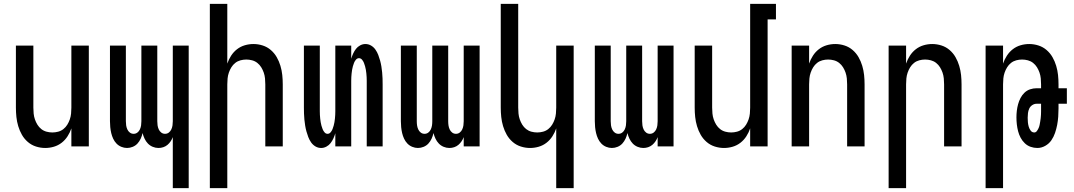

<svg xmlns="http://www.w3.org/2000/svg" viewBox="-20 -755 5540 990"><path d="M213 8Q189 8 165.5 0.5Q142 -7 123.5 -23Q105 -39 93 -60Q81 -81 74 -104.5Q67 -128 64.5 -152Q62 -176 62 -200V-520H152V-200Q152 -185 153.5 -169.5Q155 -154 160 -139.5Q165 -125 173 -112Q181 -99 193 -89.5Q205 -80 220 -76Q235 -72 250 -72Q265 -72 280 -76Q295 -80 307 -89.5Q319 -99 327 -112Q335 -125 340 -139.5Q345 -154 346.5 -169.5Q348 -185 348 -200V-520H438V0H348V-93Q341 -72 328.5 -52.5Q316 -33 298 -19Q280 -5 258 1.5Q236 8 213 8Z M871 215V-48Q867 -37 860 -26.5Q853 -16 843.5 -8Q834 0 822 4Q810 8 797 8Q782 8 767.5 2Q753 -4 742.5 -15Q732 -26 725.5 -40Q719 -54 715 -69Q712 -54 705.5 -40Q699 -26 689 -15Q679 -4 664.5 2Q650 8 635 8Q620 8 605.5 2Q591 -4 580.5 -15Q570 -26 563.5 -40Q557 -54 553.5 -69Q550 -84 548.5 -99.5Q547 -115 547 -130V-520H629V-130Q629 -119 630.5 -108.5Q632 -98 636.5 -88Q641 -78 649.5 -71.5Q658 -65 669 -65Q680 -65 688.5 -71.5Q697 -78 701.5 -88Q706 -98 707.5 -108.5Q709 -119 709 -130V-520H791V-130Q791 -119 792.5 -108.5Q794 -98 798.5 -88Q803 -78 811.5 -71.5Q820 -65 831 -65Q842 -65 850.5 -71.5Q859 -78 863.5 -88Q868 -98 869.5 -108.5Q871 -119 871 -130V-520H953V215Z M1062 215V-735H1152V-427Q1159 -448 1171.5 -467.5Q1184 -487 1202 -501Q1220 -515 1242 -521.5Q1264 -528 1287 -528Q1311 -528 1334.5 -520.5Q1358 -513 1376.5 -497Q1395 -481 1407 -460Q1419 -439 1426 -415.5Q1433 -392 1435.5 -368Q1438 -344 1438 -320V0H1348V-320Q1348 -335 1346.5 -350.5Q1345 -366 1340 -380.5Q1335 -395 1327 -408Q1319 -421 1307 -430.5Q1295 -440 1280 -444Q1265 -448 1250 -448Q1235 -448 1220 -444Q1205 -440 1193 -430.5Q1181 -421 1173 -408Q1165 -395 1160 -380.5Q1155 -366 1153.5 -350.5Q1152 -335 1152 -320V215Z M1636 8Q1620 8 1606.5 0Q1593 -8 1584 -21Q1575 -34 1569.5 -48.5Q1564 -63 1560 -77.5Q1556 -92 1553.5 -107.5Q1551 -123 1549.5 -138.5Q1548 -154 1547.5 -169.5Q1547 -185 1547 -200V-520H1629V-200Q1629 -191 1629 -181.5Q1629 -172 1629.5 -162.5Q1630 -153 1631 -143.5Q1632 -134 1633.5 -125Q1635 -116 1637.5 -107Q1640 -98 1643.5 -89Q1647 -80 1653.5 -72.5Q1660 -65 1669 -65Q1678 -65 1684.5 -72.5Q1691 -80 1694.5 -89Q1698 -98 1700.5 -107Q1703 -116 1704.5 -125Q1706 -134 1707 -143.5Q1708 -153 1708.5 -162.5Q1709 -172 1709 -181.5Q1709 -191 1709 -200V-520H1791V-452Q1795 -466 1801 -479Q1807 -492 1815.5 -503Q1824 -514 1837 -521Q1850 -528 1864 -528Q1880 -528 1893.5 -520Q1907 -512 1916 -499Q1925 -486 1930.5 -471.5Q1936 -457 1940 -442.5Q1944 -428 1946.5 -412.5Q1949 -397 1950.5 -381.5Q1952 -366 1952.5 -350.5Q1953 -335 1953 -320V0H1871V-320Q1871 -329 1871 -338.5Q1871 -348 1870.5 -357.5Q1870 -367 1869 -376.5Q1868 -386 1866.5 -395Q1865 -404 1862.5 -413Q1860 -422 1856.5 -431Q1853 -440 1846.5 -447.5Q1840 -455 1831 -455Q1822 -455 1815.5 -447.5Q1809 -440 1805.5 -431Q1802 -422 1799.5 -413Q1797 -404 1795.5 -395Q1794 -386 1793 -376.5Q1792 -367 1791.5 -357.5Q1791 -348 1791 -338.5Q1791 -329 1791 -320V0H1709V-68Q1705 -54 1699 -41Q1693 -28 1684.5 -17Q1676 -6 1663 1Q1650 8 1636 8Z M2135 8Q2120 8 2105.5 2Q2091 -4 2080.5 -15Q2070 -26 2063.5 -40Q2057 -54 2053.5 -69Q2050 -84 2048.5 -99.5Q2047 -115 2047 -130V-520H2129V-130Q2129 -119 2130.5 -108.5Q2132 -98 2136.5 -88Q2141 -78 2149.5 -71.5Q2158 -65 2169 -65Q2180 -65 2188.5 -71.5Q2197 -78 2201.5 -88Q2206 -98 2207.5 -108.5Q2209 -119 2209 -130V-520H2291V-130Q2291 -119 2292.5 -108.5Q2294 -98 2298.5 -88Q2303 -78 2311.5 -71.5Q2320 -65 2331 -65Q2342 -65 2350.5 -71.5Q2359 -78 2363.5 -88Q2368 -98 2369.5 -108.5Q2371 -119 2371 -130V-520H2453V0H2371V-48Q2367 -37 2360 -26.5Q2353 -16 2343.5 -8Q2334 0 2322 4Q2310 8 2297 8Q2282 8 2267.5 2Q2253 -4 2242.5 -15Q2232 -26 2225.5 -40Q2219 -54 2215 -69Q2212 -54 2205.5 -40Q2199 -26 2189 -15Q2179 -4 2164.5 2Q2150 8 2135 8Z M2848 215V-93Q2841 -72 2828.5 -52.5Q2816 -33 2798 -19Q2780 -5 2758 1.5Q2736 8 2713 8Q2689 8 2665.5 0.5Q2642 -7 2623.5 -23Q2605 -39 2593 -60Q2581 -81 2574 -104.5Q2567 -128 2564.5 -152Q2562 -176 2562 -200V-735H2652V-200Q2652 -185 2653.5 -169.5Q2655 -154 2660 -139.5Q2665 -125 2673 -112Q2681 -99 2693 -89.5Q2705 -80 2720 -76Q2735 -72 2750 -72Q2765 -72 2780 -76Q2795 -80 2807 -89.5Q2819 -99 2827 -112Q2835 -125 2840 -139.5Q2845 -154 2846.5 -169.5Q2848 -185 2848 -200V-520H2938V215Z M3135 8Q3120 8 3105.5 2Q3091 -4 3080.5 -15Q3070 -26 3063.5 -40Q3057 -54 3053.5 -69Q3050 -84 3048.5 -99.5Q3047 -115 3047 -130V-520H3129V-130Q3129 -119 3130.5 -108.5Q3132 -98 3136.5 -88Q3141 -78 3149.5 -71.5Q3158 -65 3169 -65Q3180 -65 3188.5 -71.5Q3197 -78 3201.5 -88Q3206 -98 3207.5 -108.5Q3209 -119 3209 -130V-520H3291V-130Q3291 -119 3292.5 -108.5Q3294 -98 3298.5 -88Q3303 -78 3311.5 -71.5Q3320 -65 3331 -65Q3342 -65 3350.5 -71.5Q3359 -78 3363.5 -88Q3368 -98 3369.5 -108.5Q3371 -119 3371 -130V-520H3453V0H3371V-48Q3367 -37 3360 -26.5Q3353 -16 3343.5 -8Q3334 0 3322 4Q3310 8 3297 8Q3282 8 3267.5 2Q3253 -4 3242.5 -15Q3232 -26 3225.5 -40Q3219 -54 3215 -69Q3212 -54 3205.5 -40Q3199 -26 3189 -15Q3179 -4 3164.5 2Q3150 8 3135 8Z M3713 8Q3689 8 3665.5 0.5Q3642 -7 3623.5 -23Q3605 -39 3593 -60Q3581 -81 3574 -104.5Q3567 -128 3564.5 -152Q3562 -176 3562 -200V-520H3652V-200Q3652 -185 3653.5 -169.5Q3655 -154 3660 -139.5Q3665 -125 3673 -112Q3681 -99 3693 -89.5Q3705 -80 3720 -76Q3735 -72 3750 -72Q3765 -72 3780 -76Q3795 -80 3807 -89.5Q3819 -99 3827 -112Q3835 -125 3840 -139.5Q3845 -154 3846.5 -169.5Q3848 -185 3848 -200V-735H3981V-655H3938V0H3848V-93Q3841 -72 3828.5 -52.5Q3816 -33 3798 -19Q3780 -5 3758 1.5Q3736 8 3713 8Z M4062 0V-520H4152V-427Q4159 -448 4171.5 -467.5Q4184 -487 4202 -501Q4220 -515 4242 -521.5Q4264 -528 4287 -528Q4311 -528 4334.5 -520.5Q4358 -513 4376.5 -497Q4395 -481 4407 -460Q4419 -439 4426 -415.5Q4433 -392 4435.5 -368Q4438 -344 4438 -320V0H4348V-320Q4348 -335 4346.5 -350.5Q4345 -366 4340 -380.5Q4335 -395 4327 -408Q4319 -421 4307 -430.5Q4295 -440 4280 -444Q4265 -448 4250 -448Q4235 -448 4220 -444Q4205 -440 4193 -430.5Q4181 -421 4173 -408Q4165 -395 4160 -380.5Q4155 -366 4153.5 -350.5Q4152 -335 4152 -320V0Z M4562 215V-520H4652V-427Q4659 -448 4671.5 -467.5Q4684 -487 4702 -501Q4720 -515 4742 -521.5Q4764 -528 4787 -528Q4811 -528 4834.5 -520.5Q4858 -513 4876.5 -497Q4895 -481 4907 -460Q4919 -439 4926 -415.5Q4933 -392 4935.5 -368Q4938 -344 4938 -320V0H4848V-320Q4848 -335 4846.5 -350.5Q4845 -366 4840 -380.5Q4835 -395 4827 -408Q4819 -421 4807 -430.5Q4795 -440 4780 -444Q4765 -448 4750 -448Q4735 -448 4720 -444Q4705 -440 4693 -430.5Q4681 -421 4673 -408Q4665 -395 4660 -380.5Q4655 -366 4653.5 -350.5Q4652 -335 4652 -320V215Z M5062 215V-520H5152V-427Q5159 -448 5171.5 -467.5Q5184 -487 5202 -501Q5220 -515 5242 -521.5Q5264 -528 5287 -528Q5311 -528 5334.5 -520.5Q5358 -513 5376.5 -497Q5395 -481 5407 -460Q5419 -439 5426 -415.5Q5433 -392 5435.5 -368Q5438 -344 5438 -320V-300H5481V-220H5438V-196Q5438 -175 5436.5 -153.5Q5435 -132 5431 -111Q5427 -90 5420 -69.5Q5413 -49 5401 -31.5Q5389 -14 5369.5 -3Q5350 8 5329 8Q5311 8 5294 2Q5277 -4 5264 -16.5Q5251 -29 5242.5 -45Q5234 -61 5229.5 -78.5Q5225 -96 5223 -114Q5221 -132 5221 -150Q5221 -167 5223 -184Q5225 -201 5229.5 -217.5Q5234 -234 5242 -249.5Q5250 -265 5262.5 -277Q5275 -289 5291.5 -294.5Q5308 -300 5325 -300H5348V-320Q5348 -335 5346.5 -350.5Q5345 -366 5340 -380.5Q5335 -395 5327 -408Q5319 -421 5307 -430.5Q5295 -440 5280 -444Q5265 -448 5250 -448Q5235 -448 5220 -444Q5205 -440 5193 -430.5Q5181 -421 5173 -408Q5165 -395 5160 -380.5Q5155 -366 5153.5 -350.5Q5152 -335 5152 -320V215ZM5313 -72Q5321 -72 5326.5 -79.5Q5332 -87 5335.5 -95Q5339 -103 5340.5 -111Q5342 -119 5343.5 -127.5Q5345 -136 5346 -145Q5347 -154 5347.5 -162.5Q5348 -171 5348 -179.5Q5348 -188 5348 -196V-220H5325Q5313 -220 5302.5 -213Q5292 -206 5287 -195Q5282 -184 5280.5 -172Q5279 -160 5279 -148Q5279 -136 5280 -125Q5281 -114 5284 -103Q5287 -92 5294 -82Q5301 -72 5313 -72Z"/></svg>

Font: Iosevka Fixed Medium
Style: Regular
Weight: 500
Monospace: yes
Designer: Belleve Invis
Foundry: Belleve Invis
Version: Version 32.3.0